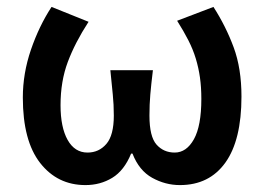

<svg xmlns="http://www.w3.org/2000/svg" viewBox="-20 -523 764 555"><path d="M227 12Q146 12 96 -52Q46 -116 46 -241Q46 -311 69.5 -379.5Q93 -448 129 -503L236 -460Q197 -400 176 -344Q155 -288 155 -219Q155 -155 175.5 -118.5Q196 -82 233 -82Q266 -82 287.5 -107Q309 -132 309 -189Q309 -221 306 -250Q303 -279 299 -320H422Q417 -279 414.5 -250Q412 -221 412 -189Q412 -128 432.5 -105Q453 -82 485 -82Q519 -82 540.5 -120.5Q562 -159 562 -237Q562 -271 558 -299Q554 -327 546 -353.5Q538 -380 524.5 -406.5Q511 -433 492 -463L597 -503Q633 -447 655.5 -386Q678 -325 678 -244Q678 -118 631.5 -53Q585 12 500 12Q458 12 420 -9Q382 -30 363 -79H359Q339 -30 304.5 -9Q270 12 227 12Z"/></svg>

Font: Giro Semibold
Style: Regular
Weight: 600
Designer: Paul D. Hunt
Foundry: Adobe Systems Incorporated
Version: Version 1.000;PS 1.0;hotconv 1.0.88;makeotf.lib2.5.647800